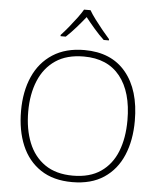

<svg xmlns="http://www.w3.org/2000/svg" viewBox="-62 -1001 883 1064"><g transform="rotate(5 379.5 -469.0)"><path d="M696 -358Q696 -250 661 -167Q626 -84 555.5 -37Q485 10 379 10Q274 10 203.5 -37Q133 -84 98 -167Q63 -250 63 -359Q63 -467 99.5 -549.5Q136 -632 208 -678.5Q280 -725 384 -725Q534 -725 615 -627.5Q696 -530 696 -358ZM103 -359Q103 -261 133 -186Q163 -111 224.5 -68.5Q286 -26 380 -26Q474 -26 535 -68Q596 -110 625.5 -184.5Q655 -259 655 -358Q655 -515 585.5 -602Q516 -689 384 -689Q289 -689 227 -647Q165 -605 134 -530.5Q103 -456 103 -359ZM398 -948Q410 -927 430.5 -899.5Q451 -872 473.5 -844.5Q496 -817 514 -797V-790H485Q458 -815 430 -847.5Q402 -880 380 -908Q358 -880 329.5 -847.5Q301 -815 274 -790H245V-797Q264 -817 286.5 -844.5Q309 -872 329.5 -899.5Q350 -927 362 -948Z"/></g></svg>

Font: Noto Sans Lao UI ExtLt
Style: Regular
Weight: 200
Designer: Monotype Design Team
Foundry: Monotype Imaging Inc.
Version: Version 2.000; ttfautohint (v1.8.4.7-5d5b)